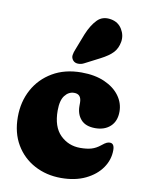

<svg xmlns="http://www.w3.org/2000/svg" viewBox="-82 -768 629 836"><g transform="rotate(10 232.5 -350.0)"><path d="M447 -318.5Q447 -276.5 421.8 -253Q396.5 -229.5 355 -229.5Q312.5 -229.5 291.8 -252.8Q271 -276 271 -312.5V-327Q271 -365 239 -365Q214.5 -365 197.8 -343.5Q181 -322 181 -277Q181 -205 217.2 -169.2Q253.5 -133.5 305.5 -133.5Q335 -133.5 355.2 -139.5Q375.5 -145.5 394.5 -161Q408.5 -172.5 415.8 -175.5Q423 -178.5 429.5 -178.5Q449.5 -178.5 449.5 -148.5Q449.5 -106 424.5 -70Q399.5 -34 353.8 -12Q308 10 246 10Q181 10 128.5 -18Q76 -46 45.5 -97.5Q15 -149 15 -219.5Q15 -286.5 44.2 -340.5Q73.5 -394.5 127.5 -426.2Q181.5 -458 255 -458Q314.5 -458 357.5 -439Q400.5 -420 423.8 -388.2Q447 -356.5 447 -318.5ZM238.5 -623.5Q256 -666 279.8 -690.5Q303.5 -715 341.5 -708Q374 -702 390.2 -675.2Q406.5 -648.5 401.5 -619Q396.5 -590 379 -571Q361.5 -552 324.5 -533L258.5 -499Q246 -492.5 232.2 -493Q218.5 -493.5 210.5 -502.5Q201.5 -513 203.2 -525.8Q205 -538.5 211 -552.5Z"/></g></svg>

Font: Fraunces 144pt SuperSoft Black
Style: Regular
Weight: 900
Version: Version 1.000;[b76b70a41]